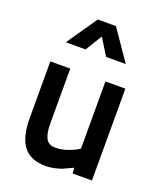

<svg xmlns="http://www.w3.org/2000/svg" viewBox="-140 -833 780 933"><g transform="rotate(20 250.0 -367.0)"><path d="M344 0 342 -29Q339 -28 323.5 -20.5Q308 -13 304 -11.5Q300 -10 288 -4Q274 0 268 2L252 6Q233 10 211 11Q130 11 93 -36Q56 -83 56 -185V-475H159V-191Q159 -140 173 -114.5Q187 -89 222 -89Q257 -89 293.5 -103.5Q330 -118 341 -128V-475H444V0ZM297 -745 405 -588H303L250 -674L197 -588H95L203 -745Z"/></g></svg>

Font: TypoPRO Lekton
Style: Bold
Weight: 700
Monospace: yes
Designer: Paolo Mazzetti, Luciano Perondi, Raffaele Flato, Elena Papassissa, Emilio Macchia, Michela Povoleri, Tobias Seemiller, R
Version: Version 34.000